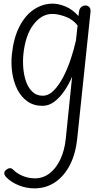

<svg xmlns="http://www.w3.org/2000/svg" viewBox="-20 -571 602 1054"><path d="M213 10Q164.5 10 130 -14.8Q95.5 -39.5 75 -80.5Q54.5 -121.5 47.2 -171.2Q40 -221 45 -271Q54.5 -362.5 86.5 -425Q118.5 -487.5 166.5 -519.2Q214.5 -551 270 -551Q301 -551 339.2 -535.5Q377.5 -520 410.5 -483L413.5 -506Q416 -524 426.2 -532.5Q436.5 -541 449 -541Q461.5 -541 470.2 -532Q479 -523 476.5 -502L404 189Q395.5 272.5 364 334Q332.5 395.5 282.8 429.2Q233 463 169 463Q125 463 84 446.8Q43 430.5 15.5 403Q2.5 389 3.5 378Q4.5 367 20 357Q28 351.5 36.8 352.2Q45.5 353 53.5 361.5Q74.5 382.5 105.8 395.2Q137 408 171.5 408Q217 408 252.8 380.2Q288.5 352.5 311.5 303.5Q334.5 254.5 341 191L376 -150.5Q359 -110 334.2 -73.2Q309.5 -36.5 279 -13.2Q248.5 10 213 10ZM108 -269Q104.5 -230 108.5 -190.5Q112.5 -151 125 -118.2Q137.5 -85.5 159.8 -65.5Q182 -45.5 214.5 -45.5Q247 -45.5 275.5 -74.5Q304 -103.5 327.8 -149.5Q351.5 -195.5 369 -248.5Q386.5 -301.5 397 -349.5L406 -431Q381.5 -463.5 340.8 -479Q300 -494.5 267 -494.5Q207.5 -494.5 162.8 -435Q118 -375.5 108 -269Z"/></svg>

Font: Edu SA Hand
Style: Regular
Weight: 400
Designer: Tina and Corey Anderson, Eben Sorkin, Mirko Velimirovic
Foundry: Google for Education
Version: Version 2.000